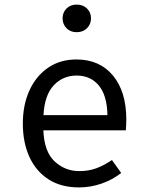

<svg xmlns="http://www.w3.org/2000/svg" viewBox="-20 -813 655 845"><path d="M170.8 -239.5Q174.4 -145.6 220.3 -102.8Q266.2 -60 328.7 -60Q370.3 -60 403.6 -72.3Q436.9 -84.6 472.8 -108.7L513.3 -51.8Q475.9 -22.1 427.2 -5.1Q378.5 11.8 327.7 11.8Q248.7 11.8 193.6 -23.6Q138.5 -59 109.5 -122.3Q80.5 -185.6 80.5 -269.2Q80.5 -351.3 109.5 -414.9Q138.5 -478.5 191.5 -514.9Q244.6 -551.3 316.4 -551.3Q418.5 -551.3 477.2 -480.5Q535.9 -409.7 535.9 -286.7Q535.9 -272.8 535.1 -260.5Q534.4 -248.2 533.8 -239.5ZM317.4 -480.5Q257.4 -480.5 216.9 -437.9Q176.4 -395.4 171.3 -306.2H452.8Q451.3 -392.8 414.9 -436.7Q378.5 -480.5 317.4 -480.5ZM317.4 -792.8Q345.6 -792.8 363.1 -775.4Q380.5 -757.9 380.5 -732.8Q380.5 -706.7 363.1 -689Q345.6 -671.3 317.4 -671.3Q289.7 -671.3 272.6 -689Q255.4 -706.7 255.4 -732.8Q255.4 -757.9 272.6 -775.4Q289.7 -792.8 317.4 -792.8Z"/></svg>

Font: FiraCode Nerd Font
Style: Regular
Weight: 400
Designer: Carrois Corporate, Edenspiekermann AG, Nikita Prokopov
Foundry: Carrois Corporate, Edenspiekermann AG, Nikita Prokopov
Version: Version 6.002;Nerd Fonts 2.1.0